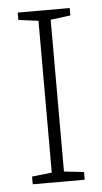

<svg xmlns="http://www.w3.org/2000/svg" viewBox="-45 -566 317 596"><g transform="rotate(-5 114.0 -267.5)"><path d="M195 0H33V-24L95 -31V-504L33 -512V-535H195V-512L133 -504V-31L195 -24Z"/></g></svg>

Font: Azad Pori Unicode
Style: Regular
Weight: 400
Designer: Abul Kalam Azad
Foundry: Lipighor Font Foundry
Version: Version 1.026;December 22, 2019;FontCreator 12.0.0.2547 64-b